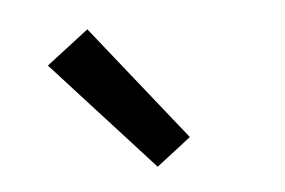

<svg xmlns="http://www.w3.org/2000/svg" viewBox="-30 -820 436 294"><g transform="rotate(-5 187.5 -672.5)"><path d="M202 -563 48 -732 113 -782 255 -604Z"/></g></svg>

Font: Iosevka Julsh Curly
Style: Regular
Weight: 400
Designer: Belleve Invis
Foundry: Belleve Invis
Version: Version 15.0.2; ttfautohint (v1.8.4)